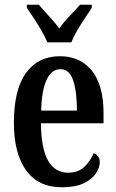

<svg xmlns="http://www.w3.org/2000/svg" viewBox="-20 -786 495 816"><path d="M243 10Q143 10 91 -62Q39 -134 39 -264Q39 -405 90.5 -476Q142 -547 235 -547Q321 -547 370.5 -485.5Q420 -424 420 -305V-262H154Q155 -154 184.5 -103Q214 -52 270 -52Q312 -52 338 -76.5Q364 -101 378 -135Q389 -131 396.5 -122Q404 -113 404 -97Q404 -74 387.5 -49Q371 -24 335.5 -7Q300 10 243 10ZM307 -316Q307 -396 291 -444Q275 -492 237 -492Q199 -492 178 -446.5Q157 -401 155 -316ZM181 -606Q172 -629 156.5 -655.5Q141 -682 124 -708Q107 -734 94 -753V-766H145Q163 -744 188 -717.5Q213 -691 232 -665Q250 -691 275.5 -717.5Q301 -744 320 -766H370V-753Q358 -734 340.5 -708Q323 -682 307.5 -655.5Q292 -629 283 -606Z"/></svg>

Font: Noto Serif Bengali ExtraCondensed SemiBold
Style: Regular
Weight: 600
Width: 2
Designer: Juan Bruce, Universal Thirst, Indian Type Foundry and the Monotype Design Team.
Foundry: Monotype Imaging Inc.
Version: Version 2.003; ttfautohint (v1.8.4.7-5d5b)